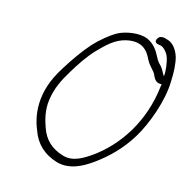

<svg xmlns="http://www.w3.org/2000/svg" viewBox="-98 -751 822 842"><g transform="rotate(15 312.5 -330.0)"><path d="M92 -260C86 -206 96 -159 112 -121C131 -65 170 -27 232 -8C293 9 349 -22 392 -53C449 -94 499 -144 539 -209C580 -276 623 -392 624 -481C626 -521 624 -560 616 -589C608 -615 590 -643 566 -651C548 -657 525 -665 515 -642C509 -627 520 -623 532 -621C545 -621 555 -613 563 -603C570 -596 576 -585 580 -572C585 -553 591 -521 588 -493C580 -504 572 -524 562 -534C552 -544 544 -553 537 -568C523 -596 506 -620 475 -634C437 -650 377 -640 342 -622C311 -605 272 -572 246 -544C213 -507 180 -460 152 -415C123 -369 99 -321 92 -260ZM129 -264C137 -319 158 -360 183 -401C209 -445 239 -490 271 -523C305 -558 339 -592 387 -603C458 -619 486 -583 503 -546C512 -528 522 -520 533 -506C550 -491 548 -459 580 -457H587C587 -454 587 -452 586 -449C568 -282 481 -155 377 -81C342 -57 298 -28 250 -43C196 -59 163 -91 146 -140C134 -173 122 -216 129 -264Z"/></g></svg>

Font: Stray Cat
Style: Obl
Weight: 400
Version: Version 1.0